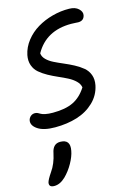

<svg xmlns="http://www.w3.org/2000/svg" viewBox="-144 -670 782 1123"><g transform="rotate(-15 247.5 -108.5)"><path d="M134.8 50.8Q65.4 50.8 30 27.1Q-5.4 3.4 0 -26.9Q2.9 -41 13.7 -50.5Q24.4 -60.1 40 -60.1Q48.8 -60.1 57.1 -56.2Q65.4 -52.2 72.8 -47.6Q80.1 -43 98.6 -39.1Q117.2 -35.2 144 -35.2Q219.2 -35.2 266.6 -57.9Q314 -80.6 348.1 -133.8Q344.7 -155.3 326.4 -173.1Q308.1 -190.9 282.5 -204.1Q256.8 -217.3 227.1 -230.2Q197.3 -243.2 169.4 -258.5Q141.6 -273.9 120.1 -292.2Q98.6 -310.5 88.9 -338.1Q79.1 -365.7 85.9 -399.9Q95.2 -444.8 125.2 -483.2Q155.3 -521.5 197.3 -546.6Q239.3 -571.8 290 -585.4Q340.8 -599.1 392.1 -598.1Q428.2 -597.7 448 -579.1Q467.8 -560.5 463.9 -540Q457.5 -507.8 422.9 -507.8Q419.9 -507.8 406 -508.8Q392.1 -509.8 379.9 -509.8Q228 -509.8 161.1 -390.1Q162.6 -369.6 179.7 -352.3Q196.8 -335 222.4 -322.3Q248 -309.6 278.6 -296.6Q309.1 -283.7 337.6 -268.6Q366.2 -253.4 388.7 -234.9Q411.1 -216.3 421.4 -188.5Q431.6 -160.6 424.8 -126Q413.1 -68.4 370.6 -27.6Q328.1 13.2 267.8 32Q207.5 50.8 134.8 50.8ZM41 380.9Q23.9 380.9 16.8 373.8Q9.8 366.7 12.2 353Q16.1 335.9 42 297.9Q72.3 255.4 85 193.8Q95.2 140.1 139.2 140.1Q202.6 140.1 189 208Q183.1 240.7 161.1 280Q139.2 319.3 108.9 349.1Q75.7 380.9 41 380.9Z"/></g></svg>

Font: Shantell Sans Irregular
Style: Italic
Weight: 400
Italic angle: -11.31°
Designer: Stephen Nixon, Anya Danilova, Shantell Martin
Foundry: Arrow Type
Version: Version 1.006;[9816181b4]